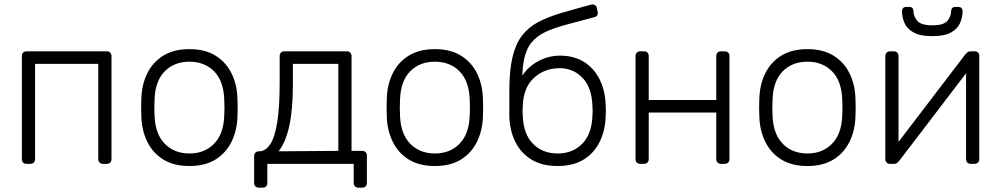

<svg xmlns="http://www.w3.org/2000/svg" viewBox="-20 -757 4625 887"><path d="M103 0Q93 0 87 -6Q81 -12 81 -22V-498Q81 -508 87 -514Q93 -520 103 -520H473Q483 -520 489 -514Q495 -508 495 -498V-22Q495 -12 489 -6Q483 0 473 0H456Q446 0 440 -6Q434 -12 434 -22V-462H142V-22Q142 -12 136 -6Q130 0 120 0Z M855 10Q783 10 734.5 -20Q686 -50 660.5 -102Q635 -154 633 -218Q632 -233 632 -260Q632 -287 633 -302Q635 -367 660.5 -418.5Q686 -470 734.5 -500Q783 -530 855 -530Q927 -530 975.5 -500Q1024 -470 1049.5 -418.5Q1075 -367 1077 -302Q1078 -287 1078 -260Q1078 -233 1077 -218Q1075 -154 1049.5 -102Q1024 -50 975.5 -20Q927 10 855 10ZM855 -48Q925 -48 969 -93Q1013 -138 1016 -223Q1017 -238 1017 -260Q1017 -282 1016 -297Q1013 -383 969 -427.5Q925 -472 855 -472Q785 -472 741 -427.5Q697 -383 694 -297Q693 -282 693 -260Q693 -238 694 -223Q697 -138 741 -93Q785 -48 855 -48Z M1176 110Q1166 110 1160 104Q1154 98 1154 88V-36Q1154 -46 1160 -52Q1166 -58 1176 -58H1179Q1207 -59 1228 -90Q1249 -121 1260.5 -190.5Q1272 -260 1272 -375V-498Q1272 -508 1278 -514Q1284 -520 1294 -520H1582Q1592 -520 1598 -514Q1604 -508 1604 -498V-60H1653Q1663 -60 1669 -54Q1675 -48 1675 -38V88Q1675 98 1669 104Q1663 110 1653 110H1636Q1626 110 1620 104Q1614 98 1614 88V0H1215V88Q1215 98 1209 104Q1203 110 1193 110ZM1267 -58 1543 -60V-462H1333V-368Q1333 -248 1316 -173Q1299 -98 1267 -58Z M1989 10Q1917 10 1868.5 -20Q1820 -50 1794.5 -102Q1769 -154 1767 -218Q1766 -233 1766 -260Q1766 -287 1767 -302Q1769 -367 1794.5 -418.5Q1820 -470 1868.5 -500Q1917 -530 1989 -530Q2061 -530 2109.5 -500Q2158 -470 2183.5 -418.5Q2209 -367 2211 -302Q2212 -287 2212 -260Q2212 -233 2211 -218Q2209 -154 2183.5 -102Q2158 -50 2109.5 -20Q2061 10 1989 10ZM1989 -48Q2059 -48 2103 -93Q2147 -138 2150 -223Q2151 -238 2151 -260Q2151 -282 2150 -297Q2147 -383 2103 -427.5Q2059 -472 1989 -472Q1919 -472 1875 -427.5Q1831 -383 1828 -297Q1827 -282 1827 -260Q1827 -238 1828 -223Q1831 -138 1875 -93Q1919 -48 1989 -48Z M2556 10Q2484 10 2435 -20Q2386 -50 2360.5 -102Q2335 -154 2333 -218Q2333 -248 2333 -277.5Q2333 -307 2333 -337Q2333 -431 2347.5 -492.5Q2362 -554 2391.5 -592.5Q2421 -631 2466.5 -655Q2512 -679 2573 -697Q2634 -715 2712 -736Q2720 -738 2728 -733.5Q2736 -729 2737 -721L2741 -702Q2743 -693 2739 -686.5Q2735 -680 2727 -678Q2653 -658 2596 -643Q2539 -628 2499 -609Q2459 -590 2434.5 -559.5Q2410 -529 2400 -477.5Q2390 -426 2394 -346H2374Q2377 -389 2404.5 -423.5Q2432 -458 2475 -479Q2518 -500 2566 -500Q2633 -500 2679.5 -470Q2726 -440 2751 -388.5Q2776 -337 2778 -272Q2780 -239 2778 -218Q2776 -154 2750.5 -102Q2725 -50 2676.5 -20Q2628 10 2556 10ZM2556 -48Q2626 -48 2670 -93Q2714 -138 2717 -223Q2718 -232 2718 -242Q2718 -252 2717 -267Q2714 -353 2671 -397.5Q2628 -442 2566 -442Q2496 -442 2447 -397.5Q2398 -353 2395 -267Q2394 -252 2394 -242Q2394 -232 2395 -223Q2398 -138 2442 -93Q2486 -48 2556 -48Z M2938 0Q2928 0 2922 -6Q2916 -12 2916 -22V-498Q2916 -508 2922 -514Q2928 -520 2938 -520H2955Q2965 -520 2971 -514Q2977 -508 2977 -498V-295H3289V-498Q3289 -508 3295 -514Q3301 -520 3311 -520H3328Q3338 -520 3344 -514Q3350 -508 3350 -498V-22Q3350 -12 3344 -6Q3338 0 3328 0H3311Q3301 0 3295 -6Q3289 -12 3289 -22V-237H2977V-22Q2977 -12 2971 -6Q2965 0 2955 0Z M3710 10Q3638 10 3589.5 -20Q3541 -50 3515.5 -102Q3490 -154 3488 -218Q3487 -233 3487 -260Q3487 -287 3488 -302Q3490 -367 3515.5 -418.5Q3541 -470 3589.5 -500Q3638 -530 3710 -530Q3782 -530 3830.5 -500Q3879 -470 3904.5 -418.5Q3930 -367 3932 -302Q3933 -287 3933 -260Q3933 -233 3932 -218Q3930 -154 3904.5 -102Q3879 -50 3830.5 -20Q3782 10 3710 10ZM3710 -48Q3780 -48 3824 -93Q3868 -138 3871 -223Q3872 -238 3872 -260Q3872 -282 3871 -297Q3868 -383 3824 -427.5Q3780 -472 3710 -472Q3640 -472 3596 -427.5Q3552 -383 3549 -297Q3548 -282 3548 -260Q3548 -238 3549 -223Q3552 -138 3596 -93Q3640 -48 3710 -48Z M4090 0Q4082 0 4076 -6Q4070 -12 4070 -20V-498Q4070 -508 4076 -514Q4082 -520 4092 -520H4109Q4119 -520 4125 -514Q4131 -508 4131 -498V-49L4113 -78L4439 -505Q4444 -511 4449.5 -515.5Q4455 -520 4465 -520H4484Q4492 -520 4498 -514.5Q4504 -509 4504 -501V-22Q4504 -12 4498 -6Q4492 0 4482 0H4465Q4455 0 4449 -6Q4443 -12 4443 -22V-441L4464 -446L4135 -15Q4131 -10 4125 -5Q4119 0 4109 0ZM4287 -590Q4231 -590 4200.5 -607Q4170 -624 4158.5 -651Q4147 -678 4147 -706Q4147 -714 4152 -719.5Q4157 -725 4166 -725H4181Q4190 -725 4195 -719.5Q4200 -714 4200 -706Q4200 -682 4217.5 -661Q4235 -640 4287 -640Q4340 -640 4357 -661Q4374 -682 4374 -706Q4374 -714 4379 -719.5Q4384 -725 4393 -725H4408Q4417 -725 4422 -719.5Q4427 -714 4427 -706Q4427 -678 4415.5 -651Q4404 -624 4373.5 -607Q4343 -590 4287 -590Z"/></svg>

Font: Rubik Light
Style: Regular
Weight: 300
Designer: Hubert and Fischer
Foundry: Hubert and Fischer
Version: Version 2.300;gftools[0.9.30]